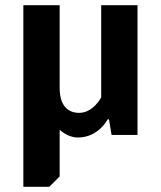

<svg xmlns="http://www.w3.org/2000/svg" viewBox="-20 -520 620 740"><path d="M70 200H170L210 160V-20C210 -20 240 10 280 10C360 10 395 -60 395 -60H400L410 0H510V-500H370V-145C370 -145 340 -85 285 -85C240 -85 210 -115 210 -180V-500H70Z"/></svg>

Font: Scada
Style: Bold
Weight: 700
Designer: Jovanny Lemonad
Foundry: Jovanny Lemonad
Version: Version 3.005